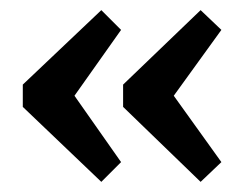

<svg xmlns="http://www.w3.org/2000/svg" viewBox="-20 -454 482 379"><path d="M219 -134 180 -95 25 -243V-287L180 -434L219 -395L127 -265ZM417 -134 376 -95 223 -243V-287L376 -434L417 -395L323 -265Z"/></svg>

Font: Arya
Style: Bold
Weight: 700
Designer: Eduardo Rodriguez Tunni, Modular Infotech
Foundry: Eduardo Rodriguez Tunni, Modular Infotech
Version: Version 1.002